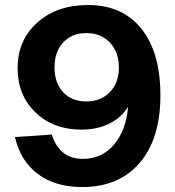

<svg xmlns="http://www.w3.org/2000/svg" viewBox="-20 -736 705 772"><path d="M310.1 16.1Q202.6 16.1 132.6 -36.1Q62.5 -88.4 40 -185.1L188 -194.8Q219.7 -97.2 313 -97.2Q389.2 -97.2 438 -154.1Q486.8 -210.9 495.1 -307.1Q468.3 -263.2 419.9 -239Q371.6 -214.8 307.1 -214.8Q194.8 -214.8 122.8 -283.9Q50.8 -353 50.8 -461.9Q50.8 -574.2 129.6 -645Q208.5 -715.8 334 -715.8Q472.2 -715.8 548.6 -620.4Q625 -524.9 625 -352.1Q625 -178.7 541.7 -81.3Q458.5 16.1 310.1 16.1ZM327.1 -603Q269 -603 234.1 -565.4Q199.2 -527.8 199.2 -464.8Q199.2 -402.3 233.9 -365.2Q268.6 -328.1 327.1 -328.1Q385.7 -328.1 421.9 -365.7Q458 -403.3 458 -464.8Q458 -526.4 421.9 -564.7Q385.7 -603 327.1 -603Z"/></svg>

Font: Uncut Sans
Style: Bold
Weight: 700
Designer: Kasper Nordkvist
Foundry: UNCUT.wtf
Version: Version 1.304;Glyphs 3.2 (3246)